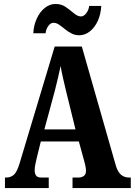

<svg xmlns="http://www.w3.org/2000/svg" viewBox="-20 -949 680 969"><path d="M5 0V-53H12Q34 -53 50 -67Q66 -81 79 -125L256 -714H393L565 -112Q575 -80 591.5 -66.5Q608 -53 631 -53H640V0H346V-53H377Q392 -53 403 -61Q414 -69 414 -87Q414 -99 410.5 -114.5Q407 -130 404 -140L378 -235H186L166 -154Q163 -142 159 -123Q155 -104 155 -90Q155 -73 162 -63Q169 -53 189 -53H226V0ZM204 -296H361L314 -487Q306 -521 298.5 -553Q291 -585 286 -616Q279 -585 272 -553.5Q265 -522 257 -492ZM380 -771Q358 -771 340 -780.5Q322 -790 307 -802.5Q292 -815 278 -824.5Q264 -834 250 -834Q235 -834 223.5 -817.5Q212 -801 210 -781H148Q150 -821 165.5 -855Q181 -889 206 -909Q231 -929 260 -929Q290 -929 312 -913.5Q334 -898 353 -882Q372 -866 389 -866Q403 -866 415.5 -882.5Q428 -899 430 -919H491Q489 -878 474 -844.5Q459 -811 434 -791Q409 -771 380 -771Z"/></svg>

Font: Noto Serif Myanmar ExtraCondensed ExtraBold
Style: Regular
Weight: 800
Width: 2
Designer: Ben Mitchell and the Monotype Design Team
Foundry: Monotype Imaging Inc.
Version: Version 2.106; ttfautohint (v1.8.4.7-5d5b)